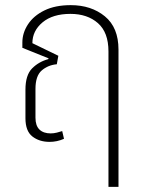

<svg xmlns="http://www.w3.org/2000/svg" viewBox="-20 -545 561 747"><path d="M173 7Q133 7 106 -14Q79 -35 79 -85V-196Q79 -253 105 -279Q131 -305 168 -315L169 -318L67 -359V-380Q67 -417 89 -450.5Q111 -484 153 -504.5Q195 -525 255 -525Q335 -525 388 -481.5Q441 -438 441 -352V182H402V-345Q402 -419 361 -455Q320 -491 254 -491Q185 -491 145.5 -458Q106 -425 106 -377L207 -328L201 -295Q167 -292 142.5 -271Q118 -250 118 -199V-87Q118 -56 133.5 -41Q149 -26 177 -26Q189 -26 201 -29Q213 -32 222 -35L229 -5Q202 7 173 7Z"/></svg>

Font: Noto Sans Thai UI SemCond ExtLt
Style: Regular
Weight: 200
Width: 4
Designer: Monotype Design Team
Foundry: Monotype Imaging Inc.
Version: Version 2.000